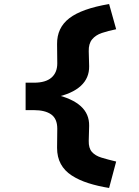

<svg xmlns="http://www.w3.org/2000/svg" viewBox="-20 -726 689 952"><path d="M521 206Q465 197 418 182Q371 167 335.5 144Q300 121 281.5 87Q263 53 263 7L264 -88Q264 -137 234 -158.5Q204 -180 147 -180H107V-316H149Q206 -316 235 -341Q264 -366 264 -412L263 -507Q262 -588 323.5 -635.5Q385 -683 521 -706L556 -581Q516 -573 485 -562.5Q454 -552 436.5 -530.5Q419 -509 420 -472L422 -398Q423 -339 380.5 -300Q338 -261 253 -243L252 -258Q338 -238 380.5 -199.5Q423 -161 422 -102L420 -28Q419 8 435.5 27Q452 46 483 55.5Q514 65 556 75Z"/></svg>

Font: Lexend Mega
Style: Bold
Weight: 700
Version: Version 1.007